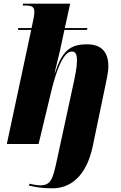

<svg xmlns="http://www.w3.org/2000/svg" viewBox="-20 -780 657 1040"><path d="M265 240C354 240 449 183 484 4L549 -308C556 -343 567 -387 567 -422C567 -484 541 -540 452 -540C360 -540 317 -505 278 -386H276C282 -409 300 -484 304 -502L329 -618H451L454 -628H331L360 -760H105L103 -750H121C158 -750 166 -738 166 -716C166 -701 164 -686 151 -628H79L77 -618H149L17 0H189L259 -291C284 -393 322 -501 369 -501C392 -501 397 -481 397 -450C397 -418 386 -366 381 -341L287 93C266 188 257 224 197 224C184 224 149 218 140 215L136 225C175 234 207 240 265 240Z"/></svg>

Font: Noto Serif Display Condensed Black
Style: Italic
Weight: 900
Width: 3
Italic angle: -12°
Designer: Monotype Design Team
Foundry: Monotype Imaging Inc.
Version: Version 2.009